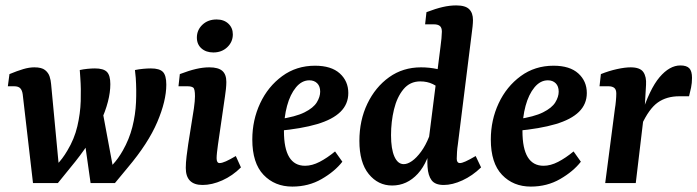

<svg xmlns="http://www.w3.org/2000/svg" viewBox="-20 -677 2579 710"><path d="M405 0 356 -31Q377 -47 397 -68.5Q417 -90 434 -120Q458 -162 469.5 -207.5Q481 -253 483 -299Q485 -345 482 -389L479 -418Q493 -421 509 -422.5Q525 -424 538 -424Q570 -424 582.5 -411Q595 -398 595 -364Q595 -304 561.5 -225.5Q528 -147 453 -58ZM102 0 64 -328Q62 -343 55 -350.5Q48 -358 32 -358H9L15 -403Q44 -415 66 -421.5Q88 -428 107 -428Q134 -428 146.5 -418Q159 -408 163.5 -394Q168 -380 169 -366L201 -27L194 0ZM194 0 146 -28Q167 -45 189 -67Q211 -89 229 -120Q255 -163 266 -210Q277 -257 278.5 -303Q280 -349 277 -389L275 -418Q288 -421 303.5 -422.5Q319 -424 331 -424Q363 -424 375.5 -411Q388 -398 388 -366Q388 -305 352 -226.5Q316 -148 241 -58ZM315 0 293 -155 356 -283 404 -25 405 0Z M729 7Q667 7 667 -56Q667 -75 670 -99.5Q673 -124 676 -144L697 -276Q699 -292 700 -301.5Q701 -311 701 -321Q701 -348 694.5 -353Q688 -358 673 -358H640L645 -403Q679 -416 705 -422Q731 -428 754 -428Q787 -428 802 -415Q817 -402 817 -374Q817 -363 815.5 -348Q814 -333 812 -321L786 -142Q784 -128 782.5 -114Q781 -100 781 -92Q781 -74 792 -74Q801 -74 815.5 -80.5Q830 -87 852 -100L871 -58Q840 -27 802 -10Q764 7 729 7ZM769 -483Q742 -483 725 -498Q708 -513 708 -538Q708 -566 728.5 -585.5Q749 -605 781 -605Q808 -605 824.5 -589.5Q841 -574 841 -550Q841 -522 820.5 -502.5Q800 -483 769 -483Z M1145 -434Q1205 -434 1236.5 -405.5Q1268 -377 1268 -333Q1268 -292 1239 -263.5Q1210 -235 1152.5 -218Q1095 -201 1008 -193L1011 -236Q1073 -245 1106 -261.5Q1139 -278 1151.5 -298.5Q1164 -319 1164 -338Q1164 -358 1153 -369Q1142 -380 1124 -380Q1096 -380 1074.5 -354Q1053 -328 1041.5 -285.5Q1030 -243 1030 -192Q1030 -128 1049.5 -96Q1069 -64 1108 -64Q1134 -64 1162 -78.5Q1190 -93 1219 -117L1246 -79Q1218 -43 1169.5 -15Q1121 13 1061 13Q996 13 954.5 -30.5Q913 -74 913 -161Q913 -233 942 -295Q971 -357 1023.5 -395.5Q1076 -434 1145 -434Z M1621 7Q1589 7 1576 -10.5Q1563 -28 1561 -60Q1560 -73 1560.5 -93.5Q1561 -114 1562 -133L1609 -505Q1611 -518 1612.5 -535Q1614 -552 1614 -560Q1614 -575 1606.5 -581Q1599 -587 1585 -587H1552L1557 -632Q1591 -645 1617 -651Q1643 -657 1667 -657Q1701 -657 1715 -643Q1729 -629 1729 -603Q1729 -593 1727.5 -578.5Q1726 -564 1724 -550L1673 -142Q1671 -130 1670 -115Q1669 -100 1669 -90Q1669 -74 1681 -74Q1688 -74 1701.5 -80Q1715 -86 1739 -100L1759 -58Q1727 -27 1690 -10Q1653 7 1621 7ZM1430 9Q1378 9 1343.5 -33.5Q1309 -76 1309 -156Q1309 -232 1338.5 -293.5Q1368 -355 1419 -391.5Q1470 -428 1537 -428Q1568 -428 1598 -421.5Q1628 -415 1651 -406L1620 -337Q1601 -356 1580.5 -366Q1560 -376 1534 -376Q1496 -376 1472 -347Q1448 -318 1437 -272.5Q1426 -227 1426 -177Q1426 -126 1438.5 -98Q1451 -70 1473 -70Q1487 -70 1503.5 -81.5Q1520 -93 1537 -116Q1554 -139 1567 -172L1581 -165Q1565 -78 1525 -34.5Q1485 9 1430 9Z M2027 -434Q2087 -434 2118.5 -405.5Q2150 -377 2150 -333Q2150 -292 2121 -263.5Q2092 -235 2034.5 -218Q1977 -201 1890 -193L1893 -236Q1955 -245 1988 -261.5Q2021 -278 2033.5 -298.5Q2046 -319 2046 -338Q2046 -358 2035 -369Q2024 -380 2006 -380Q1978 -380 1956.5 -354Q1935 -328 1923.5 -285.5Q1912 -243 1912 -192Q1912 -128 1931.5 -96Q1951 -64 1990 -64Q2016 -64 2044 -78.5Q2072 -93 2101 -117L2128 -79Q2100 -43 2051.5 -15Q2003 13 1943 13Q1878 13 1836.5 -30.5Q1795 -74 1795 -161Q1795 -233 1824 -295Q1853 -357 1905.5 -395.5Q1958 -434 2027 -434Z M2218 0 2254 -276Q2256 -287 2257.5 -303.5Q2259 -320 2259 -331Q2259 -346 2251.5 -352Q2244 -358 2230 -358H2197L2202 -403Q2232 -415 2261.5 -421.5Q2291 -428 2312 -428Q2347 -428 2359 -410.5Q2371 -393 2369 -363L2364 -277L2331 0ZM2350 -247Q2382 -348 2419 -391.5Q2456 -435 2496 -435Q2519 -435 2529 -424.5Q2539 -414 2539 -389Q2539 -370 2535.5 -353Q2532 -336 2528 -321H2492Q2445 -321 2412.5 -298Q2380 -275 2352 -214Z"/></svg>

Font: Rasa SemiBold
Style: Italic
Weight: 600
Italic angle: -7.10001°
Designer: Anna Giedrys (Yrsa+Rasa design), David Brezina (Yrsa art-direction, Rasa art-direction, design)
Foundry: Rosetta Type Foundry
Version: Version 2.004